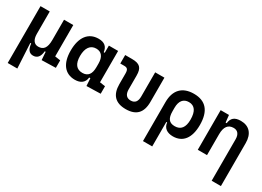

<svg xmlns="http://www.w3.org/2000/svg" viewBox="-19 -1236 2968 2171"><g transform="rotate(30 1465.0 -151.0)"><path d="M273.9 9.8C328.6 9.8 358.9 -26.4 365.7 -99.6H377.4L384.8 4.9L567.9 0V-97.7L496.6 -108.4V-517.6H376V-253.9C376 -148.4 341.3 -107.4 273.9 -107.4C220.7 -107.4 189.5 -149.4 189.5 -224.6V-517.6H68.8V224.6H194.3L176.8 -99.6H188.5C195.8 -26.4 223.6 9.8 273.9 9.8Z M820.3 9.8C893.6 9.8 942.4 -24.9 949.2 -93.8H964.4L970.2 4.9L1153.3 0V-97.7L1082 -108.4V-517.6H961.4V-423.8H948.2C940.4 -493.2 899.4 -527.3 823.7 -527.3C690.9 -527.3 615.2 -427.7 615.2 -253.9C615.2 -84 689.9 9.8 820.3 9.8ZM961.4 -235.4C961.4 -147.5 928.2 -100.1 855 -100.1C777.3 -100.1 737.3 -151.9 737.3 -253.9C737.3 -358.4 780.3 -417.5 856 -417.5C924.8 -417.5 961.4 -370.1 961.4 -282.2Z M1484.4 9.8C1619.6 9.8 1686.5 -59.6 1686.5 -200.2V-517.6H1565.9V-202.6C1565.9 -136.2 1539.1 -102.5 1484.4 -102.5C1430.2 -102.5 1402.3 -136.2 1402.3 -202.6V-380.9C1402.3 -481.4 1365.7 -517.6 1263.7 -517.6H1174.3V-406.7H1227.1C1267.1 -406.7 1281.7 -388.7 1281.7 -338.4V-200.2C1281.7 -59.6 1349.1 9.8 1484.4 9.8Z M2100.1 9.8C2228.5 9.8 2301.8 -84 2301.8 -253.9C2301.8 -435.5 2223.6 -527.3 2068.4 -527.3C1917.5 -527.3 1835 -440.9 1835 -284.2V224.6H1955.6V-94.7H1966.3C1973.6 -25.4 2023.9 9.8 2100.1 9.8ZM1955.6 -235.8V-279.8C1955.6 -368.7 1994.6 -417.5 2065.9 -417.5C2141.1 -417.5 2179.7 -362.3 2179.7 -253.9C2179.7 -151.9 2139.2 -100.1 2061 -100.1C1986.3 -100.1 1955.6 -142.1 1955.6 -235.8Z M2731.9 224.6H2852.5V-336.9C2852.5 -458 2790 -527.3 2680.7 -527.3C2599.6 -527.3 2561.5 -493.2 2553.2 -423.8H2539.6L2529.3 -517.6H2420.9V0H2541.5V-271.5C2541.5 -369.6 2578.1 -417.5 2650.4 -417.5C2702.1 -417.5 2731.9 -381.3 2731.9 -317.4Z"/></g></svg>

Font: Cascadia Code NF SemiBold
Style: Regular
Weight: 600
Monospace: yes
Designer: Aaron Bell
Foundry: Saja Typeworks
Version: Version 2404.023